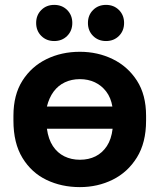

<svg xmlns="http://www.w3.org/2000/svg" viewBox="-20 -754 653 786"><path d="M307 12Q232 12 170.5 -17.5Q109 -47 72 -107.5Q35 -168 35 -260V-280Q35 -366 72 -424Q109 -482 170.5 -512Q232 -542 307 -542Q380 -542 441.5 -512Q503 -482 540.5 -424Q578 -366 578 -280V-260Q578 -170 540.5 -109.5Q503 -49 441.5 -18.5Q380 12 307 12ZM307 -100Q343 -100 371 -114Q399 -128 417.5 -156Q436 -184 441 -227H172Q178 -184 196.5 -156Q215 -128 243.5 -114Q272 -100 307 -100ZM307 -430Q273 -430 245.5 -417Q218 -404 199.5 -379Q181 -354 172 -318H440Q434 -354 415 -379Q396 -404 368.5 -417Q341 -430 307 -430ZM202 -586Q170 -586 149 -607Q128 -628 128 -660Q128 -692 149 -713Q170 -734 202 -734Q234 -734 255 -713Q276 -692 276 -660Q276 -628 255 -607Q234 -586 202 -586ZM414 -586Q382 -586 361 -607Q340 -628 340 -660Q340 -692 361 -713Q382 -734 414 -734Q446 -734 467 -713Q488 -692 488 -660Q488 -628 467 -607Q446 -586 414 -586Z"/></svg>

Font: Golos Text SemiBold
Style: Regular
Weight: 600
Designer: A.Korolkova, Vitaly Kuzmin
Foundry: ParaType Ltd
Version: Version 2.004